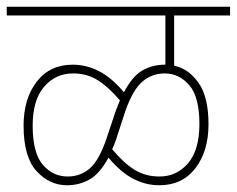

<svg xmlns="http://www.w3.org/2000/svg" viewBox="-20 -642 703 570"><path d="M0 -596V-622H663V-596H497V-447Q540 -438 569.5 -396Q599 -354 599 -273Q599 -193 560 -142.5Q521 -92 453 -92Q413 -92 376 -111Q339 -130 302 -174Q276 -126 245.5 -109Q215 -92 179 -92Q127 -92 88.5 -134Q50 -176 50 -269Q50 -349 89 -399.5Q128 -450 196 -450Q236 -450 273.5 -431Q311 -412 348 -368Q373 -416 403 -433Q433 -450 470 -450H471V-596ZM324 -226Q319 -211 313 -199Q347 -158 379.5 -138Q412 -118 453 -118Q505 -118 538.5 -157.5Q572 -197 572 -274Q572 -354 542 -389Q512 -424 469 -424Q432 -424 403.5 -400.5Q375 -377 352 -312ZM77 -269Q77 -188 107 -153Q137 -118 181 -118Q218 -118 246 -141.5Q274 -165 297 -233L324 -314Q330 -330 336 -344Q302 -384 270 -404Q238 -424 197 -424Q145 -424 111 -384.5Q77 -345 77 -269Z"/></svg>

Font: Noto Sans SemiCondensed Thin
Style: Italic
Weight: 100
Width: 4
Italic angle: -12°
Designer: Monotype Design Team
Foundry: Monotype Imaging Inc.
Version: Version 2.013; ttfautohint (v1.8.4.7-5d5b)